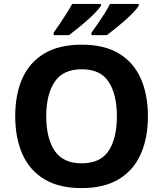

<svg xmlns="http://www.w3.org/2000/svg" viewBox="-20 -954 836 984"><path d="M738 -358Q738 -247 701.5 -164.5Q665 -82 589.5 -36Q514 10 398 10Q282 10 206.5 -36Q131 -82 94.5 -165Q58 -248 58 -359Q58 -470 94.5 -552Q131 -634 206.5 -679.5Q282 -725 399 -725Q515 -725 590 -679.5Q665 -634 701.5 -551.5Q738 -469 738 -358ZM217 -358Q217 -246 260 -181.5Q303 -117 398 -117Q495 -117 537 -181.5Q579 -246 579 -358Q579 -470 537 -534.5Q495 -599 399 -599Q303 -599 260 -534.5Q217 -470 217 -358ZM691 -934V-924Q683 -911 664 -891Q645 -871 620 -849Q595 -827 570.5 -807.5Q546 -788 528 -774H449V-787Q463 -806 481 -832Q499 -858 516 -885Q533 -912 544 -934ZM497 -934V-924Q489 -911 470 -891Q451 -871 426 -849Q401 -827 376.5 -807.5Q352 -788 334 -774H255V-787Q269 -806 286.5 -832Q304 -858 321 -885Q338 -912 350 -934Z"/></svg>

Font: Noto Sans
Style: Bold
Weight: 700
Designer: Monotype Design Team
Foundry: Monotype Imaging Inc.
Version: Version 2.000;GOOG;noto-source:20170915:90ef993387c0; ttfaut